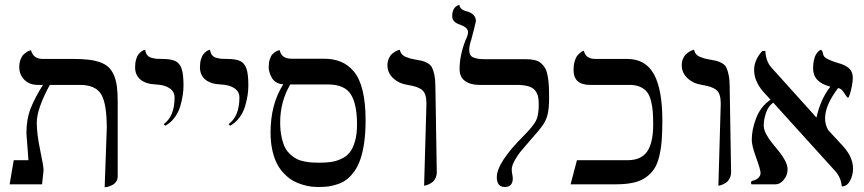

<svg xmlns="http://www.w3.org/2000/svg" viewBox="-20 -766 3592 798"><path d="M415 12.2 423.8 -233.9Q423.8 -335.4 400.4 -374.3Q377 -413.1 312 -413.1H187Q132.8 -313.5 132.8 -255.9Q132.8 -209.5 147 -142.1Q161.1 -74.7 161.1 -58.1L154.8 0H20L37.1 -100.1H98.1Q97.2 -114.7 95.2 -141.1Q93.3 -167.5 91.6 -187.7Q89.8 -208 89.8 -211.9Q89.8 -271 107.7 -316.2Q125.5 -361.3 158.7 -413.1H137.2Q102.5 -413.1 81.3 -434.3Q60.1 -455.6 60.1 -486.8Q60.1 -504.4 65.2 -518.1Q70.3 -531.7 77.4 -538.8Q84.5 -545.9 91.6 -550.3Q98.6 -554.7 103.5 -555.7L108.9 -557.1Q118.2 -521 158.2 -521H284.2Q321.8 -521 348.6 -517.8Q375.5 -514.6 397 -506.8Q418.5 -499 431.6 -486.3Q444.8 -473.6 453.6 -453.4Q462.4 -433.1 465.8 -407Q469.2 -380.9 469.2 -344.2V-33.2Q469.2 -21.5 463.6 -12.5Q458 -3.4 450.2 1Q442.4 5.4 434.6 8.3Q426.8 11.2 420.9 11.7Z M666.5 -243.2 660.6 -250Q705.6 -283.2 705.6 -360.8Q705.6 -385.3 684.6 -399.4Q663.6 -413.6 626.5 -415Q585.4 -417 563.5 -435.5Q541.5 -454.1 541.5 -486.8Q541.5 -505.4 545.9 -519.8Q550.3 -534.2 556.4 -541.3Q562.5 -548.3 568.6 -552.7Q574.7 -557.1 579.1 -558.1L583.5 -559.1Q585.4 -545.4 591.8 -537.1Q598.1 -528.8 610.1 -525.6Q622.1 -522.5 630.6 -521.7Q639.2 -521 654.8 -521Q690.9 -521 709 -512.2Q727.1 -503.4 734.9 -480.5Q742.7 -457.5 742.7 -411.1Q742.7 -392.1 739.7 -371.6Q736.8 -351.1 729.5 -325.4Q722.2 -299.8 705.8 -277.6Q689.5 -255.4 666.5 -243.2Z M936 -243.2 930.2 -250Q975.1 -283.2 975.1 -360.8Q975.1 -385.3 954.1 -399.4Q933.1 -413.6 896 -415Q855 -417 833 -435.5Q811 -454.1 811 -486.8Q811 -505.4 815.4 -519.8Q819.8 -534.2 825.9 -541.3Q832 -548.3 838.1 -552.7Q844.2 -557.1 848.6 -558.1L853 -559.1Q855 -545.4 861.3 -537.1Q867.7 -528.8 879.6 -525.6Q891.6 -522.5 900.1 -521.7Q908.7 -521 924.3 -521Q960.4 -521 978.5 -512.2Q996.6 -503.4 1004.4 -480.5Q1012.2 -457.5 1012.2 -411.1Q1012.2 -392.1 1009.3 -371.6Q1006.3 -351.1 999 -325.4Q991.7 -299.8 975.3 -277.6Q959 -255.4 936 -243.2Z M1303.7 11.2Q1288.1 11.2 1272.2 9.3Q1256.3 7.3 1236.1 1.2Q1215.8 -4.9 1198 -14.9Q1180.2 -24.9 1162.6 -42.5Q1145 -60.1 1132.6 -83Q1120.1 -106 1112.3 -139.9Q1104.5 -173.8 1104.5 -214.8Q1104.5 -334 1157.7 -416Q1141.1 -416 1128.4 -423.8Q1115.7 -431.6 1109.4 -443.4Q1103 -455.1 1099.9 -466.1Q1096.7 -477.1 1096.7 -485.8Q1096.7 -504.9 1101.3 -519.5Q1106 -534.2 1112.8 -541Q1119.6 -547.9 1126.5 -551.8Q1132.8 -555.7 1137.7 -556.6L1142.6 -557.1Q1149.9 -522 1190.9 -522H1324.7Q1365.7 -522 1396.2 -509.5Q1426.8 -497.1 1450.7 -468.8Q1474.6 -440.4 1487.1 -389.4Q1499.5 -338.4 1499.5 -266.1Q1499.5 -214.8 1493.7 -173.6Q1487.8 -132.3 1477.8 -103.8Q1467.8 -75.2 1452.9 -54.2Q1438 -33.2 1421.9 -20.8Q1405.8 -8.3 1384.8 -1Q1363.8 6.3 1345.2 8.8Q1326.7 11.2 1303.7 11.2ZM1342.8 -415H1186.5Q1144.5 -344.2 1144.5 -256.8Q1144.5 -223.1 1150.4 -196.3Q1156.2 -169.4 1165 -152.3Q1173.8 -135.3 1188.2 -122.8Q1202.6 -110.4 1215.3 -104.2Q1228 -98.1 1246.6 -94.7Q1265.1 -91.3 1276.9 -90.6Q1288.6 -89.8 1306.6 -89.8Q1335 -89.8 1355.7 -92.8Q1376.5 -95.7 1397.9 -105.5Q1419.4 -115.2 1433.1 -132.1Q1446.8 -148.9 1455.3 -178.5Q1463.9 -208 1463.9 -249Q1463.9 -334 1437.7 -374.5Q1411.6 -415 1342.8 -415Z M1742.7 5.9 1752.4 -335.9Q1752.4 -376.5 1734.9 -391.6Q1717.3 -406.7 1674.3 -413.1Q1637.2 -418.9 1613.8 -441.4Q1590.3 -463.9 1590.3 -494.1Q1590.3 -509.8 1595.7 -522.2Q1601.1 -534.7 1608.6 -541.3Q1616.2 -547.9 1623.5 -552.2Q1630.9 -556.6 1636.2 -557.6L1641.6 -559.1Q1643.6 -548.8 1649.9 -541.3Q1656.2 -533.7 1667.2 -529.3Q1678.2 -524.9 1685.1 -522.9Q1691.9 -521 1703.6 -519Q1724.1 -515.6 1734.1 -513.2Q1744.1 -510.7 1757.1 -503.7Q1770 -496.6 1775.6 -485.4Q1781.2 -474.1 1785.4 -454.3Q1789.6 -434.6 1789.6 -405.8L1795.4 -50.8Q1795.4 -36.6 1790 -25.6Q1784.7 -14.6 1776.9 -8.8Q1769 -2.9 1761.2 0.5Q1753.4 3.9 1748 4.9Z M1930.2 -558.1Q1930.2 -535.2 1946.5 -527.6Q1962.9 -520 1995.1 -520H2165Q2187 -520 2202.9 -516.1Q2218.8 -512.2 2229.5 -502.7Q2240.2 -493.2 2246.6 -481.4Q2252.9 -469.7 2256.3 -450.2Q2259.8 -430.7 2261 -410.9Q2262.2 -391.1 2262.2 -360.8Q2262.2 -315.4 2256.3 -291.3Q2250.5 -267.1 2236.3 -246.3Q2222.2 -225.6 2183.1 -182.1Q2153.8 -148.4 2142.3 -134.3Q2130.9 -120.1 2118.9 -98.6Q2106.9 -77.1 2106.9 -61Q2106.9 -52.7 2109.1 -41.5Q2111.3 -30.3 2111.3 -24.9Q2111.3 11.2 2078.1 11.2Q2044.9 11.2 2044.9 -29.8Q2044.9 -89.8 2156.2 -201.2Q2195.8 -241.2 2207.5 -263.9Q2219.2 -286.6 2219.2 -332Q2219.2 -352.5 2216.1 -365.7Q2212.9 -378.9 2203.6 -390.6Q2194.3 -402.3 2175 -407.7Q2155.8 -413.1 2126 -413.1H1973.1Q1934.6 -413.1 1912.4 -429.7Q1890.1 -446.3 1890.1 -479Q1890.1 -534.2 1914.1 -597.2Q1925.3 -619.6 1925.3 -632.8Q1925.3 -651.4 1893.1 -663.1Q1859.4 -673.8 1859.4 -698.2Q1859.4 -710.9 1862.5 -720.2Q1865.7 -729.5 1870.1 -734.1Q1874.5 -738.8 1878.4 -741.2Q1883.3 -744.1 1886.2 -745.1L1889.2 -746.1Q1891.1 -726.1 1918.9 -719.2Q1958 -708.5 1958 -678.2Q1958 -675.8 1949.5 -642.1Q1940.9 -608.4 1939 -602.1Q1930.2 -576.7 1930.2 -558.1Z M2694.8 -248Q2694.8 -279.8 2693.1 -301.8Q2691.4 -323.7 2685.8 -346.4Q2680.2 -369.1 2669.9 -382.6Q2659.7 -396 2641.8 -404.5Q2624 -413.1 2598.6 -413.1H2432.6Q2363.8 -413.1 2363.8 -475.1Q2363.8 -495.1 2368.2 -510.5Q2372.6 -525.9 2378.9 -533.9Q2385.3 -542 2391.6 -547.1Q2397.9 -552.2 2402.3 -553.7L2406.7 -555.2Q2414.1 -521 2454.6 -521H2586.9Q2663.1 -521 2698 -457.5Q2732.9 -394 2732.9 -265.1Q2732.9 -216.8 2730.2 -182.4Q2727.5 -147.9 2720 -116.2Q2712.4 -84.5 2699 -64.2Q2685.5 -43.9 2664.3 -28.8Q2643.1 -13.7 2612.5 -6.8Q2582 0 2540.5 0H2351.6L2377.9 -100.1H2587.9Q2645 -100.1 2669.9 -136.5Q2694.8 -172.9 2694.8 -248Z M2965.8 5.9 2975.6 -335.9Q2975.6 -376.5 2958 -391.6Q2940.4 -406.7 2897.5 -413.1Q2860.4 -418.9 2836.9 -441.4Q2813.5 -463.9 2813.5 -494.1Q2813.5 -509.8 2818.8 -522.2Q2824.2 -534.7 2831.8 -541.3Q2839.4 -547.9 2846.7 -552.2Q2854 -556.6 2859.4 -557.6L2864.7 -559.1Q2866.7 -548.8 2873 -541.3Q2879.4 -533.7 2890.4 -529.3Q2901.4 -524.9 2908.2 -522.9Q2915 -521 2926.8 -519Q2947.3 -515.6 2957.3 -513.2Q2967.3 -510.7 2980.2 -503.7Q2993.2 -496.6 2998.8 -485.4Q3004.4 -474.1 3008.5 -454.3Q3012.7 -434.6 3012.7 -405.8L3018.6 -50.8Q3018.6 -36.6 3013.2 -25.6Q3007.8 -14.6 3000 -8.8Q2992.2 -2.9 2984.4 0.5Q2976.6 3.9 2971.2 4.9Z M3524.4 -441.9Q3524.4 -427.7 3520.5 -407.7Q3516.6 -387.7 3512 -373.8Q3507.3 -359.9 3505.4 -359.9Q3501 -359.9 3495.4 -369.4Q3489.7 -378.9 3481.7 -388.9Q3473.6 -398.9 3463.4 -399.9Q3409.2 -329.1 3409.2 -273.9Q3409.2 -248.5 3421.9 -225.6L3487.3 -154.8Q3525.4 -110.8 3525.4 -64.9Q3525.4 -38.1 3512.9 -14.6Q3500.5 8.8 3478.5 8.8Q3475.6 -27.8 3452.1 -54.2L3193.8 -339.4Q3173.3 -325.2 3163.8 -297.4Q3154.3 -269.5 3154.3 -244.1Q3154.3 -227.5 3164.6 -208.3Q3174.8 -189 3189.5 -171.1Q3204.1 -153.3 3218.5 -135.5Q3232.9 -117.7 3243.2 -98.1Q3253.4 -78.6 3253.4 -62Q3253.4 -38.1 3237.8 -19Q3222.2 0 3204.1 0H3103.5Q3101.1 -4.9 3101.1 -5.9Q3101.1 -13.2 3108.4 -15.1Q3120.6 -16.6 3130.9 -25.9Q3141.1 -35.2 3141.1 -46.9Q3141.1 -60.1 3122.8 -110.6Q3104.5 -161.1 3104.5 -184.1Q3104.5 -229 3123.5 -276.9Q3142.6 -324.7 3182.6 -351.6L3152.3 -384.8Q3114.3 -428.7 3114.3 -475.1Q3114.3 -517.1 3148.4 -554.2H3161.1Q3162.6 -511.7 3186.5 -484.9L3372.1 -278.8L3373.5 -277.8Q3390.6 -354.5 3431.2 -405.8Q3359.4 -423.8 3359.4 -481.9Q3359.4 -501 3362.8 -516.1Q3366.2 -531.2 3371.1 -539.1Q3376 -546.9 3380.6 -551.8Q3385.3 -556.6 3388.7 -557.6L3392.1 -559.1Q3397.5 -555.2 3398.9 -550Q3400.4 -544.9 3401.1 -540.5Q3401.9 -536.1 3405.8 -530.8Q3409.7 -525.4 3423.3 -518.8Q3437 -512.2 3460.4 -504.9Q3473.1 -501.5 3481.9 -498Q3490.7 -494.6 3501.7 -487.5Q3512.7 -480.5 3518.6 -469Q3524.4 -457.5 3524.4 -441.9Z"/></svg>

Font: Linux Biolinum
Style: Regular
Weight: 400
Designer: Philipp H. Poll
Foundry: Philipp H. Poll
Version: Version 0.6.4